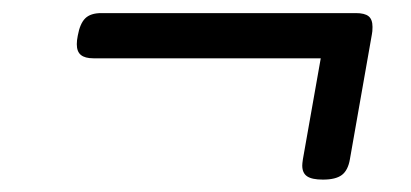

<svg xmlns="http://www.w3.org/2000/svg" viewBox="-20 -435 640 299"><path d="M560.1 -393.1Q560.1 -385.7 559.1 -381.3L524.9 -187Q522 -169.9 512.5 -162.6Q502.9 -155.3 482.9 -155.3Q465.8 -155.3 458.3 -160.4Q450.7 -165.5 450.7 -177.2Q450.7 -180.2 451.7 -187L479.5 -344.2H125.5Q112.3 -344.2 106 -349.4Q99.6 -354.5 99.6 -366.2Q99.6 -372.1 101.1 -379.4Q104.5 -398.4 112.8 -406.5Q121.1 -414.6 137.7 -414.6H534.2Q547.9 -414.6 554 -409.7Q560.1 -404.8 560.1 -393.1Z"/></svg>

Font: Courier Prime Sans
Style: Italic
Weight: 400
Italic angle: -10°
Designer: Alan Dague-Greene
Foundry: Quote-Unquote Apps
Version: Version 3.020